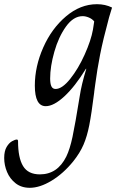

<svg xmlns="http://www.w3.org/2000/svg" viewBox="-137 -496 589 915"><path d="M-117 257Q-117 224 -105.5 204.5Q-94 185 -79.5 177Q-65 169 -57 169Q-51 169 -51 177Q-51 256 -27 295.5Q-3 335 53 335Q137 335 179 250Q196 215 208.5 156.5Q221 98 243 -38Q251 -92 274 -167L273 -169Q220 -83 169.5 -36.5Q119 10 81 10Q29 10 29 -88Q29 -179 69 -269.5Q109 -360 177.5 -418Q246 -476 325 -476Q365 -476 397 -460L383 -414Q354 -307 340 -235.5Q326 -164 317 -95Q311 -52 312 -56Q299 47 288.5 100.5Q278 154 261 193.5Q244 233 212 273Q165 331 109 365Q53 399 5 399Q-35 399 -62.5 377.5Q-90 356 -103.5 323.5Q-117 291 -117 257ZM306 -355 312 -394Q302 -406 286.5 -412.5Q271 -419 257 -419Q213 -419 177.5 -369.5Q142 -320 122 -249.5Q102 -179 102 -122Q102 -97 108 -84.5Q114 -72 128 -72Q159 -72 197.5 -120Q236 -168 266.5 -236Q297 -304 306 -355Z"/></svg>

Font: Charm
Style: Regular
Weight: 400
Designer: Katatrad Aksorn Co.,Ltd.
Foundry: Cadson Demak Co.,Ltd.
Version: Version 1.001